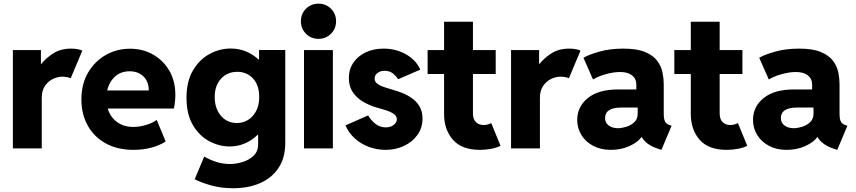

<svg xmlns="http://www.w3.org/2000/svg" viewBox="-20 -793 4572 1026"><path d="M48.8 0V-525.4H198.7V-451.7H201.2Q224.6 -481.9 264.2 -507.6Q303.7 -533.2 360.4 -533.2Q380.4 -533.2 396.5 -529.8Q412.6 -526.4 419.9 -522.5L357.9 -375Q353 -377.4 340.6 -380.4Q328.1 -383.3 313 -383.3Q288.6 -383.3 263.2 -371.3Q237.8 -359.4 220.5 -334.2Q203.1 -309.1 203.1 -270V0Z M693.4 7.8Q607.9 7.8 545.4 -26.6Q482.9 -61 449 -121.8Q415 -182.6 415 -261.2Q415 -344.2 450.7 -405Q486.3 -465.8 545.4 -499.3Q604.5 -532.7 674.8 -532.7Q742.7 -532.7 797.6 -501.7Q852.5 -470.7 884.8 -415.3Q917 -359.9 917 -286.6Q917 -266.6 914.8 -247.8Q912.6 -229 909.2 -212.9H555.7Q569.3 -167.5 605.2 -141.1Q641.1 -114.7 691.4 -114.7Q727.5 -114.7 763.4 -126.2Q799.3 -137.7 817.4 -152.3L865.2 -37.1Q835.9 -17.1 790.8 -4.6Q745.6 7.8 693.4 7.8ZM672.9 -412.1Q625 -412.1 594 -383.3Q563 -354.5 552.7 -309.6H774.9Q774.9 -357.4 746.3 -384.8Q717.8 -412.1 672.9 -412.1Z M1207 -10.3Q1151.4 -10.3 1098.4 -38.3Q1045.4 -66.4 1011 -124.3Q976.6 -182.1 976.6 -270.5Q976.6 -357.9 1011 -416.5Q1045.4 -475.1 1099.6 -504.4Q1153.8 -533.7 1212.4 -533.7Q1256.8 -533.7 1294.7 -518.1Q1332.5 -502.4 1361.3 -475.1H1364.3V-525.9H1504.4V-30.3Q1504.4 49.8 1468.8 103.8Q1433.1 157.7 1370.4 185.3Q1307.6 212.9 1226.1 212.9Q1160.6 212.9 1106.2 197.3Q1051.8 181.6 1020.5 164.6L1071.3 43.5Q1098.6 60.1 1134.8 71.8Q1170.9 83.5 1209 83.5Q1240.7 83.5 1275.6 73Q1310.5 62.5 1335 39.3Q1359.4 16.1 1359.4 -21.5V-72.3H1356.4Q1327.1 -43.5 1289.1 -26.9Q1251 -10.3 1207 -10.3ZM1245.1 -135.7Q1297.4 -135.7 1331.3 -174.3Q1365.2 -212.9 1365.2 -274.9Q1365.2 -337.4 1332.3 -373.3Q1299.3 -409.2 1248 -409.2Q1195.3 -409.2 1161.4 -372.8Q1127.4 -336.4 1127.4 -274.9Q1127.4 -213.4 1160.4 -174.6Q1193.4 -135.7 1245.1 -135.7Z M1604.5 0V-525.4H1758.8V0ZM1682.1 -585.4Q1642.1 -585.4 1615 -612.8Q1587.9 -640.1 1587.9 -679.2Q1587.9 -719.2 1615 -746.3Q1642.1 -773.4 1682.1 -773.4Q1721.7 -773.4 1748.8 -746.3Q1775.9 -719.2 1775.9 -679.2Q1775.9 -640.1 1748.8 -612.8Q1721.7 -585.4 1682.1 -585.4Z M2040.5 7.8Q1993.7 7.8 1950.7 -8.3Q1907.7 -24.4 1875.2 -54Q1842.8 -83.5 1826.2 -123L1947.3 -176.3Q1959.5 -153.8 1983.9 -133.1Q2008.3 -112.3 2041.5 -112.3Q2067.4 -112.3 2084 -125.5Q2100.6 -138.7 2100.6 -155.3Q2100.6 -174.3 2081.3 -186.3Q2062 -198.2 2035.9 -205.8Q2009.8 -213.4 1988.3 -219.7Q1951.2 -231 1918.2 -250.7Q1885.3 -270.5 1864.7 -301.3Q1844.2 -332 1844.2 -376Q1844.2 -422.4 1868.2 -457.8Q1892.1 -493.2 1934.1 -513.2Q1976.1 -533.2 2029.8 -533.2Q2096.7 -533.2 2150.1 -502.4Q2203.6 -471.7 2226.1 -420.9L2107.4 -369.6Q2098.1 -385.3 2080.3 -399.9Q2062.5 -414.6 2035.2 -414.6Q2012.2 -414.6 1997.1 -402.8Q1981.9 -391.1 1981.9 -373.5Q1981.9 -356 1997.1 -345Q2012.2 -334 2035.6 -326.7Q2059.1 -319.3 2084.5 -311.5Q2104 -306.2 2129.9 -296.1Q2155.8 -286.1 2180.4 -269Q2205.1 -252 2221.4 -225.1Q2237.8 -198.2 2237.8 -159.2Q2237.8 -109.9 2210.9 -72.3Q2184.1 -34.7 2139.2 -13.4Q2094.2 7.8 2040.5 7.8Z M2544.9 7.8Q2447.8 7.8 2400.4 -46.1Q2353 -100.1 2353 -184.6V-397.5H2265.1V-525.4H2353V-676.8H2507.3V-525.4H2628.9V-397.5H2507.3V-188.5Q2507.3 -154.8 2523.7 -139.9Q2540 -125 2564 -125Q2575.2 -125 2585.9 -127.9Q2596.7 -130.9 2605 -135.3L2654.8 -13.7Q2632.8 -2.9 2603.8 2.4Q2574.7 7.8 2544.9 7.8Z M2710.9 0V-525.4H2860.8V-451.7H2863.3Q2886.7 -481.9 2926.3 -507.6Q2965.8 -533.2 3022.5 -533.2Q3042.5 -533.2 3058.6 -529.8Q3074.7 -526.4 3082 -522.5L3020 -375Q3015.1 -377.4 3002.7 -380.4Q2990.2 -383.3 2975.1 -383.3Q2950.7 -383.3 2925.3 -371.3Q2899.9 -359.4 2882.6 -334.2Q2865.2 -309.1 2865.2 -270V0Z M3243.7 7.8Q3189.9 7.8 3149.7 -13.7Q3109.4 -35.2 3086.9 -71.5Q3064.5 -107.9 3064.5 -152.3Q3064.5 -223.1 3121.3 -269Q3178.2 -314.9 3281.2 -314.9H3380.4V-341.3Q3380.4 -372.1 3357.7 -390.1Q3335 -408.2 3293.9 -408.2Q3258.8 -408.2 3217.5 -396.7Q3176.3 -385.3 3148.9 -368.2L3097.7 -484.4Q3127 -501.5 3183.6 -517.3Q3240.2 -533.2 3311 -533.2Q3384.8 -533.2 3428.2 -514.6Q3471.7 -496.1 3492.9 -466.8Q3514.2 -437.5 3520.5 -404.8Q3526.9 -372.1 3526.9 -343.3V-185.1Q3526.9 -158.2 3533.4 -144.3Q3540 -130.4 3557.1 -125L3568.8 -121.1L3514.6 7.8L3496.6 2Q3462.4 -9.3 3440.9 -25.6Q3419.4 -42 3409.7 -60.1H3407.7Q3387.2 -32.2 3343 -12.2Q3298.8 7.8 3243.7 7.8ZM3282.7 -107.9Q3301.3 -107.9 3325.9 -115.2Q3350.6 -122.6 3369.1 -139.6Q3387.7 -156.7 3387.7 -185.5V-218.3H3299.8Q3213.4 -218.3 3213.4 -162.1Q3213.4 -136.7 3232.9 -122.3Q3252.4 -107.9 3282.7 -107.9Z M3863.3 7.8Q3766.1 7.8 3718.8 -46.1Q3671.4 -100.1 3671.4 -184.6V-397.5H3583.5V-525.4H3671.4V-676.8H3825.7V-525.4H3947.3V-397.5H3825.7V-188.5Q3825.7 -154.8 3842 -139.9Q3858.4 -125 3882.3 -125Q3893.6 -125 3904.3 -127.9Q3915 -130.9 3923.3 -135.3L3973.1 -13.7Q3951.2 -2.9 3922.1 2.4Q3893.1 7.8 3863.3 7.8Z M4183.1 7.8Q4129.4 7.8 4089.1 -13.7Q4048.8 -35.2 4026.4 -71.5Q4003.9 -107.9 4003.9 -152.3Q4003.9 -223.1 4060.8 -269Q4117.7 -314.9 4220.7 -314.9H4319.8V-341.3Q4319.8 -372.1 4297.1 -390.1Q4274.4 -408.2 4233.4 -408.2Q4198.2 -408.2 4157 -396.7Q4115.7 -385.3 4088.4 -368.2L4037.1 -484.4Q4066.4 -501.5 4123 -517.3Q4179.7 -533.2 4250.5 -533.2Q4324.2 -533.2 4367.7 -514.6Q4411.1 -496.1 4432.4 -466.8Q4453.6 -437.5 4460 -404.8Q4466.3 -372.1 4466.3 -343.3V-185.1Q4466.3 -158.2 4472.9 -144.3Q4479.5 -130.4 4496.6 -125L4508.3 -121.1L4454.1 7.8L4436 2Q4401.9 -9.3 4380.4 -25.6Q4358.9 -42 4349.1 -60.1H4347.2Q4326.7 -32.2 4282.5 -12.2Q4238.3 7.8 4183.1 7.8ZM4222.2 -107.9Q4240.7 -107.9 4265.4 -115.2Q4290 -122.6 4308.6 -139.6Q4327.1 -156.7 4327.1 -185.5V-218.3H4239.3Q4152.8 -218.3 4152.8 -162.1Q4152.8 -136.7 4172.4 -122.3Q4191.9 -107.9 4222.2 -107.9Z"/></svg>

Font: Reddit Sans ExtraBold
Style: Regular
Weight: 800
Designer: Stephen Hutchings
Foundry: Reddit
Version: Version 1.014; ttfautohint (v1.8.4.7-5d5b)